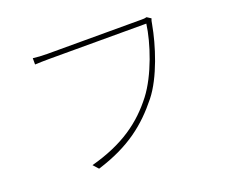

<svg xmlns="http://www.w3.org/2000/svg" viewBox="-112 -857 1224 1032"><g transform="rotate(-20 500.0 -341.0)"><path d="M833 -664 810 -679C799 -676 792 -676 781 -676C746 -676 280 -676 241 -676C208 -676 185 -678 160 -681V-645C185 -646 206 -647 240 -647C280 -647 742 -647 797 -647C783 -541 728 -376 653 -278C566 -165 454 -82 265 -31L292 -1C480 -59 585 -145 677 -260C752 -354 805 -521 825 -633C828 -651 829 -655 833 -664Z"/></g></svg>

Font: Harano Aji Gothic ExtraLight
Style: Regular
Weight: 250
Foundry: Masamichi Hosoda
Version: HaranoAjiGothic-ExtraLight version 20230610;ttx 4.39.4